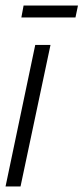

<svg xmlns="http://www.w3.org/2000/svg" viewBox="-23 -672 301 692"><path d="M-3 0 104 -510H159L51 0ZM54 -609 62 -652H258L249 -609Z"/></svg>

Font: Saira UltraCondensed
Style: Italic
Weight: 400
Width: 1
Italic angle: -12°
Designer: Hector Gatti with collaboration of the Omnibus-Type team
Foundry: Omnibus-Type
Version: Version 1.101